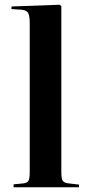

<svg xmlns="http://www.w3.org/2000/svg" viewBox="-20 -787 378 807"><path d="M37.1 0V-12.2L77.1 -16.1Q94.7 -18.1 99.9 -27.6Q105 -37.1 105 -64.9V-687Q105 -720.2 98.4 -732.2Q91.8 -744.1 70.8 -746.1L27.8 -749L28.8 -759.8L231 -767.1L237.8 -761.2V-62Q237.8 -36.6 243.7 -27.3Q249.5 -18.1 269 -16.1L312 -11.2V0Z"/></svg>

Font: Display Semibold
Style: Regular
Weight: 600
Designer: Latin by Veronika Burian and Jose Scaglione. Greek by Irene Vlachou. Cyrillic by Vera Evstafieva.
Foundry: TypeTogether
Version: Version 3.002